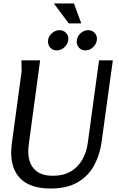

<svg xmlns="http://www.w3.org/2000/svg" viewBox="-20 -1071 681 1101"><path d="M210 -725 145 -243Q144 -232 143 -222.5Q142 -213 142 -202Q142 -162 156.5 -130.5Q171 -99 202 -81Q233 -63 283 -63Q343 -63 385 -87.5Q427 -112 452 -155.5Q477 -199 484 -256L548 -725H627L563 -260Q553 -184 520 -123Q487 -62 426 -26Q365 10 269 10Q208 10 165 -5.5Q122 -21 95.5 -48.5Q69 -76 56.5 -113.5Q44 -151 44 -196Q44 -208 45.5 -222Q47 -236 48 -249L104 -662L103 -725ZM404 -1051 446 -937H374L289 -1051ZM420 -833Q420 -859 440 -878.5Q460 -898 486 -898Q507 -898 521.5 -883.5Q536 -869 536 -849Q536 -823 516 -802.5Q496 -782 470 -782Q447 -782 433.5 -797Q420 -812 420 -833ZM255 -833Q255 -859 275.5 -878.5Q296 -898 322 -898Q343 -898 357.5 -883.5Q372 -869 372 -849Q372 -823 352 -802.5Q332 -782 305 -782Q283 -782 269 -797Q255 -812 255 -833Z"/></svg>

Font: Rosario Medium
Style: Italic
Weight: 500
Italic angle: -8.05°
Version: Version 1.201